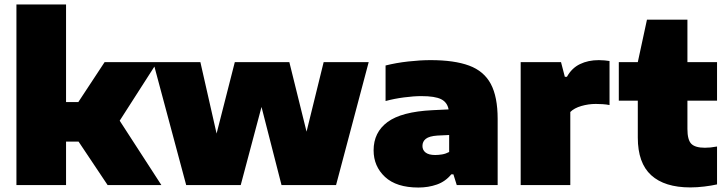

<svg xmlns="http://www.w3.org/2000/svg" viewBox="-20 -828 3255 859"><path d="M53.5 0V-808H275.5V-371.5H330.5L448 -550H683.5L515.5 -288L702 0H461.5L331.5 -194.5H275.5V0Z M813 0 665.5 -550H876.5L949 -230.5L1030.5 -550H1274.5L1351.5 -239L1428 -550H1629.5L1483.5 0H1239.5L1150 -349.5L1057 0Z M1852 11Q1753.5 11 1702.5 -36.5Q1651.5 -84 1651.5 -155.5Q1651.5 -236 1713.8 -282Q1776 -328 1914 -335L1987 -338.5Q1981 -370.5 1953.5 -384.2Q1926 -398 1865 -398Q1831 -398 1787.2 -392.2Q1743.5 -386.5 1705 -376V-535Q1752.5 -547 1806.8 -553Q1861 -559 1906 -559Q2012.5 -559 2078.8 -534.5Q2145 -510 2175.8 -452.5Q2206.5 -395 2206.5 -296V0H2023.5L2008.5 -48H1999Q1973 -16 1934.8 -2.5Q1896.5 11 1852 11ZM1870 -175Q1870 -156.5 1884.2 -145.5Q1898.5 -134.5 1927 -134.5Q1941.5 -134.5 1958 -137.2Q1974.5 -140 1989.5 -148V-224L1937 -221.5Q1900.5 -219 1885.2 -207Q1870 -195 1870 -175Z M2309.5 0V-550H2490L2507 -484.5H2516.5Q2538 -523.5 2574.8 -541.2Q2611.5 -559 2659 -559Q2672 -559 2684.8 -557.8Q2697.5 -556.5 2707 -555V-358Q2692.5 -361 2675.8 -362Q2659 -363 2645.5 -363Q2613 -363 2581 -353.8Q2549 -344.5 2531.5 -327V0Z M3068.5 10.5Q2953.5 10.5 2893.5 -44Q2833.5 -98.5 2833.5 -212.5V-377.5H2748.5V-550H2833.5L2874.5 -740H3055.5V-550H3188V-377.5H3055.5V-251Q3055.5 -202 3073 -184.5Q3090.5 -167 3133.5 -167Q3145.5 -167 3158.5 -168.2Q3171.5 -169.5 3188 -172.5V-3Q3164 2.5 3131.2 6.5Q3098.5 10.5 3068.5 10.5Z"/></svg>

Font: Encode Sans SemiExpanded SemiExpanded Black
Style: Regular
Weight: 900
Width: 6
Designer: Multiple Designers
Foundry: Impallari Type
Version: Version 3.000; ttfautohint (v1.8.3) -l 8 -r 50 -G 200 -x 14 